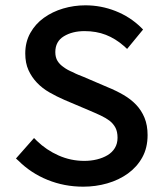

<svg xmlns="http://www.w3.org/2000/svg" viewBox="-20 -690 615 722"><path d="M108 -171 119 -160Q154 -126 200 -105.5Q246 -85 297 -85Q322 -85 344.5 -90.5Q367 -96 384.5 -106.5Q402 -117 412 -133.5Q422 -150 422 -172Q422 -195 414 -210Q406 -225 392 -236Q379 -246 358 -256Q348 -261 337 -265.5Q326 -270 315 -275L223 -314Q193 -327 166 -342.5Q139 -358 119 -379Q99 -400 87 -426.5Q75 -453 75 -489Q75 -532 94 -566Q113 -600 145 -623Q177 -646 217.5 -658Q258 -670 301 -670Q360 -670 414.5 -648.5Q469 -627 510 -587L518 -579L458 -506L446 -517Q414 -545 378 -559Q342 -573 298 -573Q252 -573 220 -553.5Q188 -534 188 -494Q188 -474 196.5 -460.5Q205 -447 220 -437Q233 -427 255 -418Q264 -413 274 -409Q284 -405 294 -401L385 -362Q417 -349 444.5 -333Q472 -317 492 -296Q512 -275 523.5 -247Q535 -219 535 -182Q535 -134 515 -98Q495 -62 461 -37.5Q427 -13 383.5 -0.5Q340 12 293 12Q222 12 159 -13.5Q96 -39 49 -86L40 -94Z"/></svg>

Font: Codetta
Style: Bold
Weight: 700
Designer: Ulrich Proeller
Foundry: PROSA GmbH
Version: Version 2.00;September 29, 2018;FontCreator 11.5.0.2427 64-b